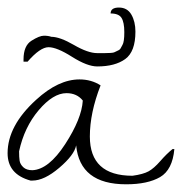

<svg xmlns="http://www.w3.org/2000/svg" viewBox="-20 -473 479 506"><path d="M245.1 -248Q216.8 -175.8 216.8 -113.3Q216.8 -9.8 329.1 -9.8Q357.4 -13.7 371.6 -21.5Q385.7 -29.3 402.3 -48.3Q418.9 -67.4 434.6 -80.1H439.5Q434.6 -25.4 401.9 -6.3Q369.1 12.7 312.5 12.7Q190.4 12.7 180.7 -89.8Q175.8 -64.5 136.2 -30.8Q96.7 2.9 65.4 2.9Q63.5 2.9 60.5 2.9Q0 -13.7 0 -69.3Q0 -141.6 75.2 -210Q133.8 -263.7 189.5 -263.7Q220.7 -263.7 245.1 -248ZM30.3 -74.2Q30.3 -58.6 31.7 -49.3Q33.2 -40 41.5 -32.2Q49.8 -24.4 65.4 -24.4Q108.4 -26.4 151.9 -93.3Q195.3 -160.2 198.2 -208Q182.6 -227.5 155.3 -227.5Q120.1 -227.5 82 -182.6Q43.9 -137.7 30.3 -74.2ZM52.7 -310.5H42Q42 -313.5 42 -316.4Q42 -352.5 63 -365.7Q84 -378.9 95.7 -378.9Q107.4 -378.9 115.2 -376Q137.7 -376 174.8 -354.5Q211.9 -333 236.3 -333Q248 -333 255.9 -333Q263.7 -333 271.5 -333.5Q279.3 -334 281.7 -335.4Q284.2 -336.9 290 -339.4Q295.9 -341.8 297.9 -345.7Q299.8 -349.6 302.7 -354.5Q307.6 -362.3 307.6 -388.2Q307.6 -414.1 300.3 -425.8Q293 -437.5 271.5 -437.5Q271.5 -453.1 293.5 -453.1Q315.4 -453.1 326.2 -434.6Q336.9 -416 336.9 -389.6Q336.9 -336.9 310.1 -317.4Q283.2 -297.9 236.3 -297.9Q210 -297.9 169.9 -323.2Q129.9 -348.6 107.9 -348.6Q85.9 -348.6 52.7 -310.5Z"/></svg>

Font: Dawning of a New Day
Style: Regular
Weight: 400
Designer: Kimberly Geswein
Foundry: Kimberly Geswein
Version: Version 1.002 2010